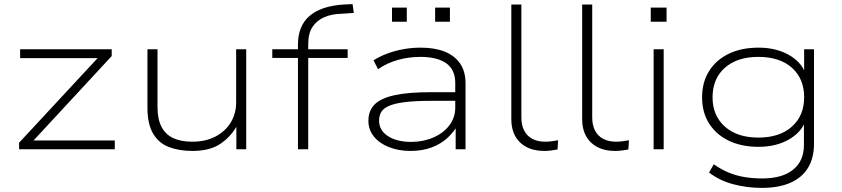

<svg xmlns="http://www.w3.org/2000/svg" viewBox="-20 -727 4098 935"><path d="M73 0V-32L474 -464L477 -444H78V-487H524V-454L124 -22L120 -43H539V0Z M917 8Q852 8 802.5 -11Q753 -30 725.5 -76.5Q698 -123 698 -203V-487H747V-206Q747 -147 766.5 -109.5Q786 -72 823.5 -54.5Q861 -37 916 -37Q982 -37 1030 -62.5Q1078 -88 1104 -131Q1130 -174 1130 -229V-487H1179V0H1131V-118H1136Q1106 -63 1054.5 -27.5Q1003 8 917 8Z M1431 0V-445H1306V-487H1442L1431 -477V-510Q1431 -601 1487.5 -649.5Q1544 -698 1654 -705L1697 -707L1703 -664L1643 -660Q1595 -659 1558.5 -643Q1522 -627 1501.5 -595.5Q1481 -564 1481 -511V-479L1470 -487H1673V-445H1481V0Z M1979 8Q1920 8 1873 -11Q1826 -30 1800 -63Q1774 -96 1774 -139Q1774 -187 1803.5 -217.5Q1833 -248 1899.5 -263Q1966 -278 2077 -278H2212V-236H2080Q2004 -236 1954.5 -230Q1905 -224 1877 -212.5Q1849 -201 1837.5 -183Q1826 -165 1826 -140Q1826 -92 1869.5 -64Q1913 -36 1982 -36Q2041 -36 2090.5 -57.5Q2140 -79 2168.5 -117Q2197 -155 2197 -202V-323Q2197 -387 2153.5 -418.5Q2110 -450 2027 -450Q1970 -450 1917 -435Q1864 -420 1821 -390L1799 -433Q1828 -452 1865.5 -466Q1903 -480 1944.5 -487.5Q1986 -495 2028 -495Q2096 -495 2144.5 -476Q2193 -457 2220 -418.5Q2247 -380 2247 -322V0H2199V-116L2208 -117Q2190 -84 2158.5 -55Q2127 -26 2082 -9Q2037 8 1979 8ZM2099 -621V-690H2171V-621ZM1889 -621V-690H1961V-621Z M2631 8Q2556 8 2513 -33Q2470 -74 2470 -147V-705H2519V-154Q2519 -118 2532.5 -91.5Q2546 -65 2572 -51Q2598 -37 2636 -37Q2650 -37 2666 -39Q2682 -41 2698 -44L2695 1Q2678 4 2662.5 6Q2647 8 2631 8Z M2976 8Q2901 8 2858 -33Q2815 -74 2815 -147V-705H2864V-154Q2864 -118 2877.5 -91.5Q2891 -65 2917 -51Q2943 -37 2981 -37Q2995 -37 3011 -39Q3027 -41 3043 -44L3040 1Q3023 4 3007.5 6Q2992 8 2976 8Z M3149 -621V-690H3226V-621ZM3163 0V-487H3212V0Z M3691 188Q3617 188 3550 170Q3483 152 3433 113L3456 73Q3493 99 3530 114Q3567 129 3607 135.5Q3647 142 3692 142Q3789 142 3842 99.5Q3895 57 3895 -21V-138H3903Q3881 -81 3819.5 -46.5Q3758 -12 3674 -12Q3591 -12 3529.5 -41.5Q3468 -71 3433.5 -125Q3399 -179 3399 -253Q3399 -327 3433.5 -381.5Q3468 -436 3529.5 -465.5Q3591 -495 3674 -495Q3758 -495 3820 -460.5Q3882 -426 3904 -367H3896V-487H3944V-27Q3944 42 3915 90Q3886 138 3829 163Q3772 188 3691 188ZM3673 -57Q3777 -57 3836.5 -110.5Q3896 -164 3896 -253Q3896 -344 3836.5 -397Q3777 -450 3673 -450Q3570 -450 3510 -397Q3450 -344 3450 -253Q3450 -164 3510 -110.5Q3570 -57 3673 -57Z"/></svg>

Font: Nunito Sans 10pt Expanded ExtraLight
Style: Regular
Weight: 250
Width: 7
Designer: Vernon Adams
Foundry: Vernon Adams
Version: Version 3.101;gftools[0.9.27]